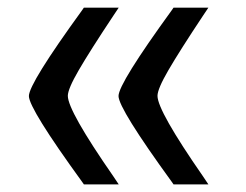

<svg xmlns="http://www.w3.org/2000/svg" viewBox="-20 -484 644 503"><path d="M195.3 -7.3Q55.7 -199.7 55.7 -232.4Q55.7 -265.1 195.3 -457.5L199.7 -463.9H291L277.3 -443.4Q215.3 -350.1 186.5 -300.5Q157.7 -251 157.7 -232.9Q157.7 -193.8 277.3 -21.5L291 -1H199.7ZM430.2 -7.3Q290.5 -199.7 290.5 -232.4Q290.5 -265.1 430.2 -457.5L434.6 -463.9H525.9L512.2 -443.4Q450.2 -350.1 421.4 -300.5Q392.6 -251 392.6 -232.9Q392.6 -193.8 512.2 -21.5L525.9 -1H434.6Z"/></svg>

Font: Sahel FD-WOL
Style: FD-WOL
Weight: 400
Foundry: Saber Rastikerdar (saber.rastikerdar@gmail.com)
Version: Version 2.0.2